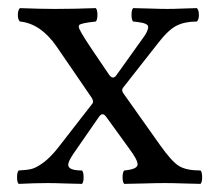

<svg xmlns="http://www.w3.org/2000/svg" viewBox="-20 -451 539 473"><path d="M202 -336 248 -268Q258 -253 267 -266L332 -357Q345 -374 345 -385Q345 -394 317 -397Q311 -398 308 -398Q304 -402 304 -414Q304 -427 308 -431Q320 -431 348 -430Q376 -429 392 -429Q408 -429 432 -430Q456 -431 465 -431Q470 -426 470 -414Q470 -403 465 -398Q435 -398 414.5 -387.5Q394 -377 368 -343L284 -236Q278 -229 284 -221L374 -94Q403 -53 421 -42Q439 -31 474 -31Q478 -27 478 -14Q478 -2 474 2Q464 2 435 1Q406 0 385 0Q366 0 333 1Q300 2 286 2Q282 -2 282 -14Q282 -27 286 -31Q319 -34 319 -46Q319 -57 299 -84L241 -164Q232 -176 223 -162L160 -71Q148 -53 148 -45Q148 -31 182 -31Q186 -27 186 -14Q186 -2 182 2Q170 2 142 1Q114 0 98 0Q66 0 26 2Q22 -2 22 -14Q22 -27 26 -31Q47 -32 58.5 -35Q70 -38 87 -50.5Q104 -63 123 -87L207 -195Q212 -200 206 -210L119 -337Q80 -393 29 -398Q24 -403 24 -414Q24 -426 29 -431Q81 -429 115 -429Q162 -429 216 -431Q220 -427 220 -414Q220 -402 216 -398Q178 -394 175 -389Q174 -387 174 -385Q174 -378 202 -336Z"/></svg>

Font: Pochaevsk Unicode
Style: Normal
Weight: 400
Version: Version 1.1